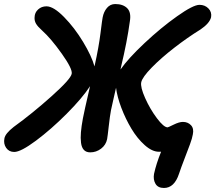

<svg xmlns="http://www.w3.org/2000/svg" viewBox="-55 -703 1059 945"><path d="M15.1 44.9Q-10.7 44.9 -24.7 24.7Q-38.6 4.4 -33.2 -22Q-29.3 -45.4 12.2 -78.1Q103.5 -144 198.2 -228.8Q293 -313.5 297.9 -339.8Q302.7 -363.3 249.5 -438.2Q196.3 -513.2 151.9 -553.2Q130.9 -571.8 122.3 -586.4Q113.8 -601.1 115.2 -618.2Q115.7 -641.1 132.6 -656.5Q149.4 -671.9 173.8 -671.9Q208.5 -671.9 260.3 -619.1Q312 -566.4 354 -496.8Q396 -427.2 410.2 -376L411.1 -380.9Q431.2 -471.7 439.7 -540.3Q448.2 -608.9 450.2 -617.2Q455.6 -645.5 471.7 -664.3Q487.8 -683.1 512.2 -683.1Q550.8 -683.1 571.3 -662.4Q591.8 -641.6 584 -597.2Q570.8 -499 541 -375Q540.5 -373 538.1 -360.8Q575.2 -414.6 656.2 -490.7Q737.3 -566.9 816.7 -623Q896 -679.2 926.8 -679.2Q953.6 -679.2 970.9 -661.4Q988.3 -643.6 983.9 -618.2Q976.6 -588.4 932.1 -558.1Q868.2 -518.6 803.5 -468.5Q738.8 -418.5 692.1 -370.8Q645.5 -323.2 640.1 -297.9Q635.3 -274.4 659.4 -220.2Q683.6 -166 717.3 -121.1Q751 -76.2 770 -76.2Q772.5 -76.2 799.8 -89.6Q827.1 -103 845.2 -103Q869.6 -103 885 -86.7Q900.4 -70.3 894 -41Q891.1 -22.9 880.1 7.1Q869.1 37.1 852.5 79.8Q835.9 122.6 826.2 151.9Q803.2 222.2 752 222.2Q722.2 222.2 710.2 201.4Q698.2 180.7 703.1 152.8Q713.9 103 737.8 43.9H727.1Q693.8 43.9 657.2 11.2Q620.6 -21.5 591.8 -69.6Q563 -117.7 542.2 -172.4Q521.5 -227.1 516.1 -271Q511.7 -251.5 503.2 -214.4Q494.6 -177.2 491.2 -160.2Q485.8 -131.8 480.2 -81.3Q474.6 -30.8 472.2 -18.1Q466.3 10.7 442.4 28.8Q418.5 46.9 389.2 46.9Q369.1 46.9 357.9 34.9Q346.7 22.9 343.8 -0.2Q340.8 -23.4 343.3 -52.2Q345.7 -81.1 353 -120.1Q358.4 -149.9 388.2 -278.8Q349.6 -219.7 273.2 -143.1Q196.8 -66.4 122.1 -10.7Q47.4 44.9 15.1 44.9Z"/></svg>

Font: Shantell Sans Bouncy
Style: Italic
Weight: 600
Italic angle: -11.31°
Designer: Stephen Nixon, Anya Danilova, Shantell Martin
Foundry: Arrow Type
Version: Version 1.006;[9816181b4]